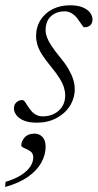

<svg xmlns="http://www.w3.org/2000/svg" viewBox="-52 -466 379 745"><path d="M36 -78Q42.5 -75.5 48 -66.2Q53.5 -57 64 -42.5Q74.5 -28 87 -21.2Q99.5 -14.5 114 -14.5Q139 -14.5 158.8 -24.8Q178.5 -35 189.8 -53.2Q201 -71.5 201 -95.5Q201 -110.5 196.2 -126.2Q191.5 -142 179.2 -162Q167 -182 145 -208.5Q123 -235 110.5 -255.2Q98 -275.5 93 -292.5Q88 -309.5 88 -325Q88 -361 105.2 -388.2Q122.5 -415.5 152.2 -430.5Q182 -445.5 220 -445.5Q249.5 -445.5 268.8 -437.5Q288 -429.5 297.5 -416.8Q307 -404 307 -390Q307 -381.5 303.2 -374.5Q299.5 -367.5 292.2 -363.8Q285 -360 274 -360Q270 -362.5 264.5 -371.2Q259 -380 249 -393.5Q238.5 -407 226 -414.5Q213.5 -422 199 -422Q167 -422 146 -403.2Q125 -384.5 125 -349Q125 -336 130 -322Q135 -308 147 -289.5Q159 -271 180 -245Q201.5 -219.5 214 -197.8Q226.5 -176 232.2 -157.2Q238 -138.5 238 -120.5Q238 -85 219.2 -55.2Q200.5 -25.5 167.2 -7.8Q134 10 91 10Q61 10 41.2 2Q21.5 -6 11.8 -19Q2 -32 2 -45.5Q2 -55 6.2 -62.2Q10.5 -69.5 18.2 -73.8Q26 -78 36 -78ZM30.5 98Q30.5 82 43.8 67.2Q57 52.5 82 52.5Q100.5 52.5 112.8 65.5Q125 78.5 125 103.5Q125 135 108.2 165.2Q91.5 195.5 56.8 220Q22 244.5 -32 259.5L-30.5 239.5Q6.5 228.5 30.2 213.2Q54 198 65.5 180.2Q77 162.5 77 145Q77 128.5 65.5 120.8Q54 113 42.2 108.5Q30.5 104 30.5 98Z"/></svg>

Font: Newsreader 24pt Light
Style: Italic
Weight: 300
Italic angle: -17°
Designer: Hugues Gentile
Foundry: Production Type
Version: Version 1.003